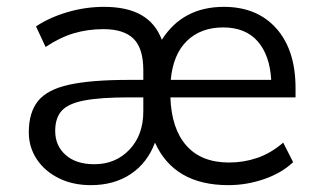

<svg xmlns="http://www.w3.org/2000/svg" viewBox="-20 -531 931 560"><path d="M64 0ZM245 9Q192 9 151 -11.5Q110 -32 87 -67Q64 -102 64 -145Q64 -203 91 -236.5Q118 -270 182 -284Q246 -298 356 -298H398V-326Q398 -390 369.5 -418Q341 -446 282 -446Q236 -446 195.5 -434Q155 -422 113 -394L85 -454Q124 -480 176.5 -495.5Q229 -511 283 -511Q351 -511 392.5 -487Q434 -463 452 -415Q513 -511 633 -511Q730 -511 786 -448Q842 -385 842 -274V-247H477Q480 -156 523.5 -106.5Q567 -57 648 -57Q691 -57 730.5 -70.5Q770 -84 806 -115L835 -58Q801 -26 750 -8.5Q699 9 646 9Q488 9 432 -115Q410 -56 361.5 -23.5Q313 9 245 9ZM631 -451Q566 -451 525.5 -412Q485 -373 478 -298H771Q767 -370 731.5 -410.5Q696 -451 631 -451ZM255 -52Q317 -52 357.5 -94.5Q398 -137 398 -206V-247H357Q273 -247 226 -238Q179 -229 160 -208Q141 -187 141 -149Q141 -106 171.5 -79Q202 -52 255 -52Z"/></svg>

Font: Winston
Style: Regular
Weight: 400
Designer: Original fonts by Vernon Adams / Changes by Cristiano Sobral
Foundry: Original fonts by Vernon Adams / Changes by Cristiano Sobral
Version: Version 2.503;July 17, 2020;FontCreator 13.0.0.2655 64-bit